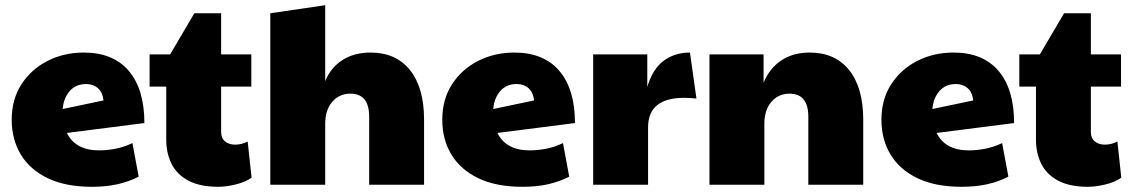

<svg xmlns="http://www.w3.org/2000/svg" viewBox="-20 -710 4352 738"><path d="M361 -132Q390 -132 422.5 -138Q455 -144 489 -160L513 -31Q476 -12 432.5 -2Q389 8 333 8Q232 8 163.5 -25Q95 -58 60 -116Q25 -174 25 -250Q25 -328 62.5 -386Q100 -444 163 -476Q226 -508 302 -508Q415 -508 475 -437.5Q535 -367 535 -237L237 -199Q270 -132 361 -132ZM221 -291 378 -324Q374 -356 356 -371.5Q338 -387 311 -387Q271 -387 247.5 -359.5Q224 -332 221 -291Z M819 8Q748 8 703.5 -16Q659 -40 639 -81Q619 -122 619 -173V-377H555V-501H634L727 -659H830V-501H946V-377H830V-202Q830 -179 845 -166.5Q860 -154 884 -154Q908 -154 932 -166L947 -27Q923 -10 886 -1Q849 8 819 8Z M1019 0V-659L1230 -690V-398Q1251 -450 1296 -479Q1341 -508 1404 -508Q1502 -508 1556 -440.5Q1610 -373 1610 -250V0H1399V-261Q1399 -350 1327 -350Q1284 -350 1257 -318.5Q1230 -287 1230 -234V0Z M2016 -132Q2045 -132 2077.5 -138Q2110 -144 2144 -160L2168 -31Q2131 -12 2087.5 -2Q2044 8 1988 8Q1887 8 1818.5 -25Q1750 -58 1715 -116Q1680 -174 1680 -250Q1680 -328 1717.5 -386Q1755 -444 1818 -476Q1881 -508 1957 -508Q2070 -508 2130 -437.5Q2190 -367 2190 -237L1892 -199Q1925 -132 2016 -132ZM1876 -291 2033 -324Q2029 -356 2011 -371.5Q1993 -387 1966 -387Q1926 -387 1902.5 -359.5Q1879 -332 1876 -291Z M2260 0V-501H2468V-376Q2488 -444 2530.5 -476Q2573 -508 2632 -508L2657 -331Q2633 -334 2610 -334Q2471 -334 2471 -220V0Z M2707 0V-501H2915V-392Q2938 -448 2983.5 -478Q3029 -508 3092 -508Q3190 -508 3244 -440.5Q3298 -373 3298 -250V0H3087V-261Q3087 -350 3015 -350Q2972 -350 2945 -318.5Q2918 -287 2918 -234V0Z M3704 -132Q3733 -132 3765.5 -138Q3798 -144 3832 -160L3856 -31Q3819 -12 3775.5 -2Q3732 8 3676 8Q3575 8 3506.5 -25Q3438 -58 3403 -116Q3368 -174 3368 -250Q3368 -328 3405.5 -386Q3443 -444 3506 -476Q3569 -508 3645 -508Q3758 -508 3818 -437.5Q3878 -367 3878 -237L3580 -199Q3613 -132 3704 -132ZM3564 -291 3721 -324Q3717 -356 3699 -371.5Q3681 -387 3654 -387Q3614 -387 3590.5 -359.5Q3567 -332 3564 -291Z M4162 8Q4091 8 4046.5 -16Q4002 -40 3982 -81Q3962 -122 3962 -173V-377H3898V-501H3977L4070 -659H4173V-501H4289V-377H4173V-202Q4173 -179 4188 -166.5Q4203 -154 4227 -154Q4251 -154 4275 -166L4290 -27Q4266 -10 4229 -1Q4192 8 4162 8Z"/></svg>

Font: Paytone One
Style: Regular
Weight: 400
Designer: Vernon Adams
Foundry: Vernon Adams
Version: Version 1.002; ttfautohint (v1.8.4.7-5d5b);gftools[0.9.23]